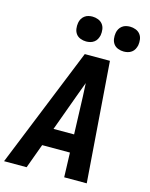

<svg xmlns="http://www.w3.org/2000/svg" viewBox="-147 -1048 886 1135"><g transform="rotate(15 295.5 -480.5)"><path d="M-9 0 288 -735H442L497 0H359L354 -150H184L129 0ZM224 -260H350L342 -490Q341 -510 340 -530.5Q339 -551 338 -571Q331 -551 323 -530.5Q315 -510 308 -490ZM506 -809Q488 -809 471 -815.5Q454 -822 444 -835.5Q434 -849 431.5 -867Q429 -885 432 -903Q434 -916 440.5 -927.5Q447 -939 457.5 -947Q468 -955 480.5 -958Q493 -961 505 -961Q523 -961 540 -954.5Q557 -948 567.5 -934.5Q578 -921 580.5 -903Q583 -885 580 -867Q577 -854 571 -842.5Q565 -831 554 -823Q543 -815 530.5 -812Q518 -809 506 -809ZM276 -809Q258 -809 241 -815.5Q224 -822 214 -835.5Q204 -849 201.5 -867Q199 -885 202 -903Q204 -916 210.5 -927.5Q217 -939 227.5 -947Q238 -955 250.5 -958Q263 -961 275 -961Q293 -961 310 -954.5Q327 -948 337.5 -934.5Q348 -921 350.5 -903Q353 -885 350 -867Q347 -854 341 -842.5Q335 -831 324 -823Q313 -815 300.5 -812Q288 -809 276 -809Z"/></g></svg>

Font: Iosevka XBd Ex Obl
Style: Regular
Weight: 800
Width: 7
Italic angle: -9°
Monospace: yes
Designer: Belleve Invis
Foundry: Belleve Invis
Version: Version 32.5.0; ttfautohint (v1.8.4)